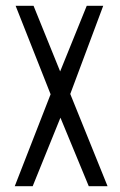

<svg xmlns="http://www.w3.org/2000/svg" viewBox="-20 -644 415 664"><path d="M31 0H93L189 -237L287 0H352L223 -319L337 -624H280L188 -397L96 -624H34L155 -318Z"/></svg>

Font: Inconsolata Condensed Thin
Style: Regular
Weight: 100
Width: 3
Monospace: yes
Designer: Raph Levien, Cyreal, Brenton Simpson
Foundry: Raph Levien, Cyreal, Google
Version: Version 3.100